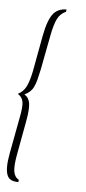

<svg xmlns="http://www.w3.org/2000/svg" viewBox="-65 -497 328 734"><g transform="rotate(5 99.5 -130.5)"><path d="M-7.8 97.2 18.1 -41Q26.4 -82 23.2 -100.6Q20 -119.1 2.9 -129.9Q22.9 -140.1 33.4 -159.7Q43.9 -179.2 52.2 -218.3L78.1 -358.4Q90.3 -423.3 111.3 -447.3Q129.4 -467.3 160.2 -467.3L159.2 -458.5Q137.2 -449.2 126.2 -426.8Q115.2 -404.3 107.4 -362.3L82 -230Q77.1 -207 72.8 -190.2Q68.4 -173.3 63 -163.1Q53.2 -141.1 28.3 -129.9Q45.9 -119.1 49.1 -96.7Q52.2 -74.2 43.9 -28.8L20 101.1Q12.2 143.1 15.1 165.5Q18.1 188 35.2 197.3L34.2 206.1Q1 206.1 -7.8 186Q-20 161.1 -7.8 97.2Z"/></g></svg>

Font: ML-NILA06
Style: Regular
Weight: 400
Designer: CLT@C-DIT
Version: Version ML-NILA06 1.0